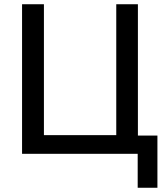

<svg xmlns="http://www.w3.org/2000/svg" viewBox="-20 -725 790 905"><path d="M629 160V0H84V-705H187V-88H528V-705H630V-86H722V160Z"/></svg>

Font: Nunito Sans 10pt SemiCondensed SemiBold
Style: Regular
Weight: 600
Width: 4
Designer: Vernon Adams
Foundry: Vernon Adams
Version: Version 3.101;gftools[0.9.27]